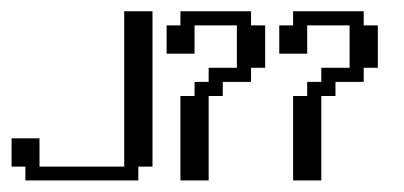

<svg xmlns="http://www.w3.org/2000/svg" viewBox="-20 -312 698 332"><path d="M23.9 0V-23.9H0V-72.8H48.3V-23.9H194.8V-292.5H243.7V-23.9H219.2V0Z M292 0V-146H316.4V-170.4H340.8V-194.8H389.6V-268.1H316.4V-219.2H268.1V-268.1H292V-292.5H414.1V-268.1H438.5V-194.8H414.1V-170.4H365.2V-146H340.8V0Z M486.8 0V-146H511.2V-170.4H535.6V-194.8H584.5V-268.1H511.2V-219.2H462.9V-268.1H486.8V-292.5H608.9V-268.1H633.3V-194.8H608.9V-170.4H560.1V-146H535.6V0Z"/></svg>

Font: FS Mondwest Regular
Style: Regular
Weight: 400
Designer: NZWStudios2024
Foundry: https://fontstruct.com
Version: Version 1.0